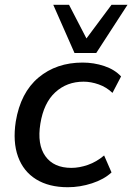

<svg xmlns="http://www.w3.org/2000/svg" viewBox="-20 -775 554 804"><path d="M33 0ZM264 9Q185 9 131.5 -24Q78 -57 55.5 -119Q33 -181 46 -266Q66 -387 141 -450Q216 -513 326 -513Q373 -513 416.5 -498.5Q460 -484 487 -455L451 -386Q426 -410 393.5 -421.5Q361 -433 330 -433Q260 -433 211.5 -388.5Q163 -344 149 -257Q135 -170 170 -121Q205 -72 279 -72Q312 -72 348 -84.5Q384 -97 416 -124L447 -53Q416 -24 365.5 -7.5Q315 9 264 9ZM292 -553 203 -755H269L342 -614L447 -755H514L383 -553Z"/></svg>

Font: Winston Medium
Style: Italic
Weight: 500
Italic angle: -9°
Designer: Original fonts by Vernon Adams / Changes by Cristiano Sobral
Foundry: Original fonts by Vernon Adams / Changes by Cristiano Sobral
Version: Version 2.503;July 17, 2020;FontCreator 13.0.0.2655 64-bit